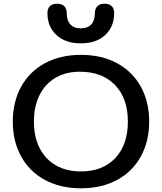

<svg xmlns="http://www.w3.org/2000/svg" viewBox="-20 -1006 873 1036"><path d="M49 -350Q49 -456 94 -538Q139 -620 222.5 -665Q306 -710 417 -710Q528 -710 611.5 -665Q695 -620 740 -538Q785 -456 785 -350Q785 -244 740 -162Q695 -80 611.5 -35Q528 10 417 10Q306 10 222.5 -35Q139 -80 94 -162Q49 -244 49 -350ZM670 -350Q670 -476 600.5 -547.5Q531 -619 411 -619Q335 -619 279 -586Q223 -553 193 -492Q163 -431 163 -350Q163 -267 194 -206.5Q225 -146 282 -113.5Q339 -81 417 -81Q534 -81 602 -153Q670 -225 670 -350ZM236 -935Q236 -960 249.5 -973Q263 -986 288 -986Q313 -986 326.5 -973Q340 -960 340 -935Q340 -896 359.5 -874.5Q379 -853 416 -853Q453 -853 472.5 -874.5Q492 -896 492 -935Q492 -959 505.5 -972.5Q519 -986 544 -986Q569 -986 582.5 -973Q596 -960 596 -935Q596 -862 547.5 -817Q499 -772 416 -772Q333 -772 284.5 -817Q236 -862 236 -935Z"/></svg>

Font: Kodchasan SemiBold
Style: Regular
Weight: 600
Version: Version 1.000; ttfautohint (v1.6)